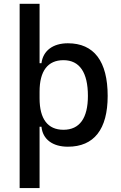

<svg xmlns="http://www.w3.org/2000/svg" viewBox="-20 -752 626 997"><path d="M82 224.6H185.5V-93.8H195.3C201.7 -28.8 252.9 9.8 332.5 9.8C468.3 9.8 539.1 -80.6 539.1 -253.9C539.1 -433.6 468.3 -527.3 332.5 -527.3C254.9 -527.3 203.6 -488.8 195.3 -423.8H185.5V-732.4H82ZM185.5 -241.2V-276.4C185.5 -383.3 228 -439.5 309.6 -439.5C393.1 -439.5 436.5 -376 436.5 -253.9C436.5 -138.2 393.1 -78.1 309.6 -78.1C228 -78.1 185.5 -134.3 185.5 -241.2Z"/></svg>

Font: Cascadia Mono NF
Style: Regular
Weight: 400
Monospace: yes
Designer: Aaron Bell
Foundry: Saja Typeworks
Version: Version 2404.023